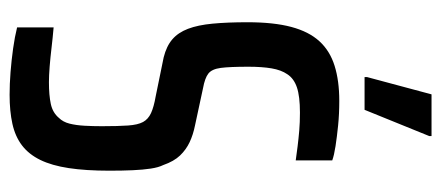

<svg xmlns="http://www.w3.org/2000/svg" viewBox="-286 -648 941 410"><g transform="rotate(90 185.0 -442.5)"><path d="M182 8Q159 8 133.5 6Q108 4 83 0.5Q58 -3 38 -8V-86Q61 -84 82 -81.5Q103 -79 122 -77.5Q141 -76 155 -76Q183 -76 201.5 -80Q220 -84 231 -97Q240 -106 243.5 -120Q247 -134 248 -152Q249 -170 249 -189Q249 -224 247.5 -245Q246 -266 240 -277Q234 -288 221 -294Q208 -300 185 -304L102 -321Q78 -327 63.5 -339.5Q49 -352 41 -373Q33 -394 30 -425.5Q27 -457 27 -500Q27 -556 37 -593.5Q47 -631 67.5 -653.5Q88 -676 120 -686Q152 -696 195 -696Q223 -696 247.5 -693.5Q272 -691 291.5 -688Q311 -685 322 -681V-603Q308 -605 292 -607Q276 -609 258.5 -610.5Q241 -612 220 -612Q185 -612 166 -605.5Q147 -599 138 -585Q129 -572 125.5 -551.5Q122 -531 122 -502Q122 -462 124.5 -443Q127 -424 136.5 -416.5Q146 -409 168 -405L247 -388Q267 -384 283 -376.5Q299 -369 311.5 -356Q324 -343 332 -320Q337 -310 339.5 -293.5Q342 -277 343 -255Q344 -233 344 -205Q344 -155 338.5 -118.5Q333 -82 321 -57.5Q309 -33 290 -18.5Q271 -4 244 2Q217 8 182 8ZM144 -750V-755L181 -893H270V-888L214 -750Z"/></g></svg>

Font: Saira ExtraCondensed SemiBold
Style: Regular
Weight: 600
Width: 2
Designer: Hector Gatti with collaboration of the Omnibus-Type team
Foundry: Omnibus-Type
Version: Version 1.101